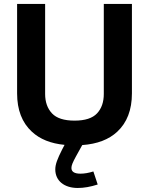

<svg xmlns="http://www.w3.org/2000/svg" viewBox="-20 -729 752 970"><path d="M504.4 -254.4C504.4 -213.4 493.2 -180.7 470.2 -156.2C447.3 -131.8 409.7 -119.6 356.4 -119.6C303.7 -119.6 265.6 -131.8 242.7 -156.2C219.7 -180.7 208 -213.4 208 -254.4V-709H66.4V-257.3C66.4 -173.8 91.3 -109.4 141.1 -63.5C181.6 -25.9 236.3 -3.9 306.2 2.9L293.9 26.4C270 73.7 259.3 101.1 259.3 127C259.3 184.1 304.2 220.7 373 220.7C403.8 220.7 437.5 214.8 473.6 203.1L451.7 137.2C428.2 144.5 406.7 148.4 386.7 148.4C356 148.4 340.8 138.7 340.8 119.6C340.8 106.4 347.2 91.8 363.3 62L395.5 3.9C471.2 -1.5 529.8 -23.9 572.3 -63.5C621.6 -109.4 646.5 -173.8 646.5 -257.3V-709H504.4Z"/></svg>

Font: Estedad Bold
Style: Regular
Weight: 700
Designer: Amin Abedi
Version: Version 7.3